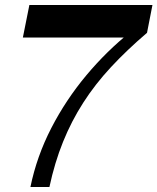

<svg xmlns="http://www.w3.org/2000/svg" viewBox="-20 -750 631 770"><path d="M102 0Q127.3 -122.9 185.6 -236.2Q243.9 -349.4 326 -447.7Q408.1 -545.9 504.4 -622.7L515.7 -599.5H71.7L97.8 -730H591.4L569.6 -618.4Q488.6 -549.3 425 -480.7Q361.3 -412.2 313.9 -338.2Q266.4 -264.3 232.8 -181.1Q199.1 -97.8 178.2 0Z"/></svg>

Font: Savate ExtraLight
Style: Italic
Weight: 200
Italic angle: -11°
Designer: Max Esnée
Foundry: Plomb Type
Version: Version 2.000